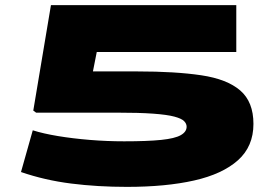

<svg xmlns="http://www.w3.org/2000/svg" viewBox="-20 -720 1088 750"><path d="M62 -48 108 -211Q149 -198 206.5 -188.5Q264 -179 330.5 -173.5Q397 -168 465 -168Q556 -168 609.5 -173.5Q663 -179 686 -192Q709 -205 709 -225Q709 -237 699 -247Q689 -257 661 -264.5Q633 -272 578.5 -276Q524 -280 433 -280H121L110 -288L179 -700H903V-517H358L343 -441H517Q665 -441 766 -426Q867 -411 918.5 -366.5Q970 -322 970 -236Q970 -148 909.5 -94Q849 -40 738.5 -15Q628 10 476 10Q361 10 258 -3Q155 -16 62 -48Z"/></svg>

Font: Georama Extra Expanded ExtraBold
Style: Regular
Weight: 800
Width: 8
Designer: Jean-Baptiste Levee
Foundry: Production Type
Version: Version 1.000